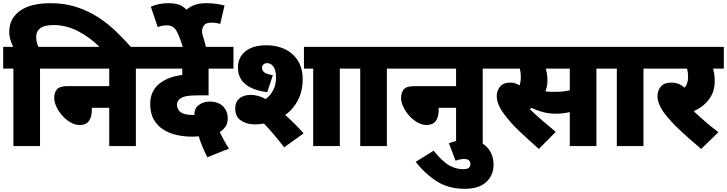

<svg xmlns="http://www.w3.org/2000/svg" viewBox="-20 -916 4559 1204"><path d="M64 -486H0V-622H63Q53 -642 45.5 -666Q38 -690 38 -718Q38 -799 104.5 -847.5Q171 -896 298 -896Q386 -896 459.5 -872Q533 -848 595 -808Q657 -768 709 -717.5Q761 -667 807 -615H611Q546 -681 470.5 -720Q395 -759 316 -759Q259 -759 233 -739.5Q207 -720 207 -686Q207 -668 210.5 -652Q214 -636 221 -622H309V-486H231V0H64Z M295 -622H910V-486H832V0H665V-240H556V-230Q556 -132 480 -132Q451 -132 422.5 -148.5Q394 -165 371 -190.5Q348 -216 334 -246Q320 -276 320 -302Q320 -335 337 -355.5Q354 -376 405 -376H665V-486H295Z M1280 70Q1246 2 1226 -61Q1205 -59 1187 -59Q1136 -59 1088.5 -69.5Q1041 -80 1003.5 -104Q966 -128 944 -167Q922 -206 922 -264Q922 -308 938 -340Q954 -372 983 -394Q1036 -435 1123 -446V-486H896V-622H1444V-486H1288V-318H1219Q1177 -318 1153.5 -314Q1130 -310 1115 -301Q1090 -287 1090 -258Q1090 -231 1112 -213Q1134 -195 1194 -195Q1197 -195 1199 -195V-197Q1199 -238 1228 -258.5Q1257 -279 1294 -279Q1348 -279 1378 -249.5Q1408 -220 1408 -174Q1408 -141 1393 -120.5Q1378 -100 1358 -88Q1370 -63 1384.5 -36Q1399 -9 1416 16Z M1128 -615Q1106 -690 1086 -723.5Q1066 -757 1027 -757Q994 -757 969 -746L926 -874Q950 -885 978 -890.5Q1006 -896 1036 -896Q1070 -896 1097 -888.5Q1124 -881 1150 -855Q1170 -874 1200.5 -885Q1231 -896 1273 -896Q1309 -896 1338.5 -891.5Q1368 -887 1388 -881L1361 -766Q1334 -774 1304 -774Q1274 -774 1260.5 -758.5Q1247 -743 1247 -717Q1247 -711 1248 -705Q1261 -665 1273 -615Z M1577 -136Q1527 -136 1491 -160.5Q1455 -185 1455 -236Q1455 -276 1481 -298.5Q1507 -321 1554 -321Q1575 -321 1599 -314.5Q1623 -308 1646 -295Q1676 -317 1693.5 -351.5Q1711 -386 1711 -430Q1711 -474 1695.5 -497Q1680 -520 1655 -520Q1642 -520 1632.5 -512.5Q1623 -505 1623 -492Q1623 -472 1639.5 -461Q1656 -450 1691 -445L1656 -338Q1472 -362 1472 -493Q1472 -555 1518 -593.5Q1564 -632 1652 -632Q1716 -632 1767 -607.5Q1818 -583 1848 -535.5Q1878 -488 1878 -419Q1878 -346 1849 -289Q1820 -232 1769 -195Q1830 -140 1884 -80L1762 8Q1730 -34 1698 -71.5Q1666 -109 1636 -141Q1607 -136 1577 -136ZM2111 -486V0H1944V-486H1886V-622H2189V-486Z M2406 -486V0H2239V-486H2175V-622H2484V-486Z M2470 -622H3085V-486H3007V0H2840V-240H2731V-230Q2731 -132 2655 -132Q2626 -132 2597.5 -148.5Q2569 -165 2546 -190.5Q2523 -216 2509 -246Q2495 -276 2495 -302Q2495 -335 2512 -355.5Q2529 -376 2580 -376H2840V-486H2470Z M2795 -18Q2825 -29 2851.5 -34.5Q2878 -40 2911 -40Q2987 -40 3031 4Q3075 48 3075 118Q3075 182 3029.5 225Q2984 268 2893 268Q2794 268 2720.5 222Q2647 176 2587 99L2699 29Q2755 98 2797.5 121.5Q2840 145 2885 145Q2930 145 2930 114Q2930 81 2891 81Q2865 81 2837 92Z M3720 -486V0H3553V-213Q3510 -203 3467 -203Q3421 -203 3381.5 -214Q3342 -225 3314 -239Q3308 -235 3302 -232Q3337 -198 3381 -160Q3425 -122 3465 -89L3359 18Q3289 -44 3235 -95Q3181 -146 3140 -202Q3095 -262 3095 -314Q3095 -347 3115.5 -372.5Q3136 -398 3181 -398Q3212 -398 3238 -380Q3246 -405 3246 -434Q3246 -461 3240 -486H3071V-622H3798V-486ZM3455 -340Q3482 -340 3505 -342Q3528 -344 3553 -350V-486H3403Q3407 -470 3410 -452Q3413 -434 3413 -413Q3413 -393 3409.5 -375.5Q3406 -358 3400 -343Q3424 -340 3455 -340Z M4015 -486V0H3848V-486H3784V-622H4093V-486Z M4485 -87 4377 18Q4302 -45 4243 -100.5Q4184 -156 4147 -205Q4103 -264 4103 -314Q4103 -347 4123.5 -372.5Q4144 -398 4191 -398Q4237 -398 4273 -366Q4295 -392 4295 -434Q4295 -462 4288 -486H4079V-622H4519V-486H4452Q4456 -470 4459 -451Q4462 -432 4462 -408Q4462 -341 4426.5 -293.5Q4391 -246 4330 -219Q4364 -187 4402 -154Q4440 -121 4485 -87Z"/></svg>

Font: Noto Sans SemiCondensed Black
Style: Regular
Weight: 900
Width: 4
Designer: Monotype Design Team
Foundry: Monotype Imaging Inc.
Version: Version 2.013; ttfautohint (v1.8.4.7-5d5b)